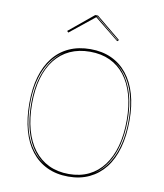

<svg xmlns="http://www.w3.org/2000/svg" viewBox="-99 -999 937 1095"><g transform="rotate(10 370.0 -452.0)"><path d="M371 -723Q439 -723 492.5 -698.5Q546 -674 583.5 -627Q621 -580 640.5 -513Q660 -446 660 -360Q660 -272 640.5 -202Q621 -132 583.5 -84Q546 -36 492.5 -10.5Q439 15 371 15Q302 15 248 -10.5Q194 -36 156.5 -84Q119 -132 99.5 -202Q80 -272 80 -360Q80 -446 99.5 -513Q119 -580 156.5 -627Q194 -674 248 -698.5Q302 -723 371 -723ZM371 -708Q306 -708 255 -684.5Q204 -661 168.5 -616Q133 -571 114.5 -506.5Q96 -442 96 -360Q96 -275 114.5 -208.5Q133 -142 168.5 -95.5Q204 -49 255 -24.5Q306 0 371 0Q436 0 486.5 -24.5Q537 -49 572 -95.5Q607 -142 625.5 -208.5Q644 -275 644 -360Q644 -442 625.5 -506.5Q607 -571 572 -616Q537 -661 486.5 -684.5Q436 -708 371 -708ZM228 -31Q162 -73 126.5 -157Q91 -241 91 -360Q91 -475 127.5 -556Q164 -637 225 -677Q192 -657 166 -626.5Q140 -596 122 -556Q104 -516 94.5 -467Q85 -418 85 -360Q85 -300 94 -249Q103 -198 121 -156.5Q139 -115 165.5 -83.5Q192 -52 228 -31ZM514 -31Q548 -52 574 -83.5Q600 -115 618 -156.5Q636 -198 645.5 -249Q655 -300 655 -360Q655 -417 645.5 -466.5Q636 -516 618.5 -556Q601 -596 575 -626.5Q549 -657 516 -677Q577 -637 613 -555.5Q649 -474 649 -360Q649 -281 633 -216.5Q617 -152 586.5 -105.5Q556 -59 514 -31ZM229 -794 221 -802 363 -919H379L521 -802L512 -794L371 -908ZM513 -802 378 -913H374L375 -912L511 -800Z"/></g></svg>

Font: Kalnia Glaze Thin Thin
Style: Regular
Weight: 250
Version: Version 1.110